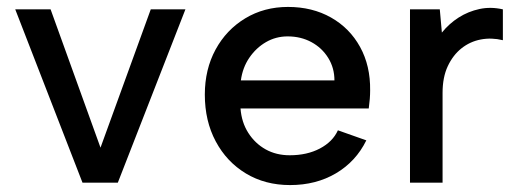

<svg xmlns="http://www.w3.org/2000/svg" viewBox="-20 -527 1494 554"><path d="M126 -500 270 -101 415 -500H515L320 0H218L24 -500Z M817 7Q745 7 689.5 -26.5Q634 -60 602.5 -119Q571 -178 571 -254Q571 -327 602 -384Q633 -441 687.5 -474Q742 -507 811 -507Q881 -507 935 -476.5Q989 -446 1019 -391.5Q1049 -337 1048 -266Q1048 -254 1047 -241.5Q1046 -229 1044 -214H674Q677 -174 696.5 -143.5Q716 -113 746.5 -96Q777 -79 816 -79Q866 -79 903 -98.5Q940 -118 955 -151L1037 -122Q1007 -61 949.5 -27Q892 7 817 7ZM945 -295Q945 -331 927 -360Q909 -389 878.5 -405.5Q848 -422 810 -422Q776 -422 747.5 -405.5Q719 -389 699.5 -360.5Q680 -332 675 -295Z M1163 -500H1249L1255 -433Q1276 -459 1303.5 -476.5Q1331 -494 1363.5 -501Q1396 -508 1431 -500V-411Q1398 -419 1367 -413Q1336 -407 1311.5 -387.5Q1287 -368 1272 -336Q1257 -304 1257 -259V0H1163Z"/></svg>

Font: Albert Sans Medium
Style: Regular
Weight: 500
Designer: Andreas Rasmussen
Foundry: a.Foundry
Version: Version 1.025